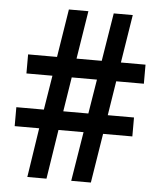

<svg xmlns="http://www.w3.org/2000/svg" viewBox="-52 -759 668 804"><g transform="rotate(5 282.5 -357.0)"><path d="M428.7 -431.6 405.8 -287.1H516.1V-207.5H393.1L359.9 0H277.3L311 -207.5H205.6L173.3 0H92.8L124.5 -207.5H21.5V-287.1H137.2L160.6 -431.6H51.3V-511.7H172.9L205.1 -713.9H287.1L254.9 -511.7H360.8L393.6 -713.9H473.6L441.4 -511.7H544.9V-431.6ZM218.8 -287.1H324.2L347.7 -431.6H241.7Z"/></g></svg>

Font: Open Sans SemiCondensed SemiBold
Style: Regular
Weight: 600
Width: 4
Designer: Monotype Design Team
Foundry: Monotype Imaging Inc.
Version: Version 3.000